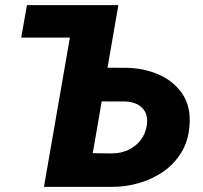

<svg xmlns="http://www.w3.org/2000/svg" viewBox="-20 -731 795 751"><path d="M63 -584 85.4 -710.9H348.1L326.2 -584ZM336.9 -466.3 476.1 -465.8Q543.5 -464.4 601.6 -439Q659.7 -413.6 693.4 -363.8Q727.1 -314 721.2 -239.7Q716.8 -179.7 689.2 -134.5Q661.6 -89.4 618.2 -59.3Q574.7 -29.3 521.7 -14.4Q468.8 0.5 413.6 0H151.9L275.4 -710.9H442.9L342.8 -131.8L418.9 -130.9Q452.6 -131.3 481.4 -144.5Q510.3 -157.7 529.5 -182.1Q548.8 -206.5 554.2 -240.7Q558.6 -270 549.1 -290.3Q539.6 -310.5 519.3 -321.8Q499 -333 471.2 -334L313.5 -334.5Z"/></svg>

Font: Roboto Black
Style: Italic
Weight: 900
Italic angle: -12°
Designer: Christian Robertson
Foundry: Google
Version: Version 3.0; 2020